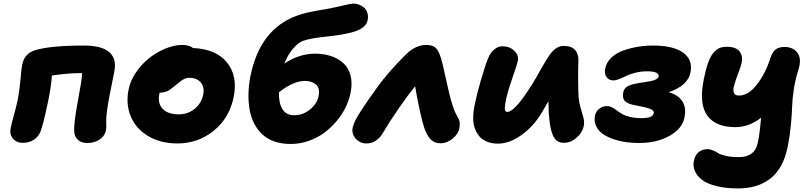

<svg xmlns="http://www.w3.org/2000/svg" viewBox="-20 -782 4484 1063"><path d="M462.9 9.8Q431.6 9.8 412.6 -6.8Q393.6 -23.4 391.1 -50.8Q387.2 -95.2 410.6 -219.7Q434.1 -344.2 434.1 -370.1V-377H413.1Q355.5 -377 267.1 -363.8Q264.6 -308.1 245.1 -214.8Q218.8 -89.8 204.1 -53.2Q192.4 -24.9 167.2 -8.1Q142.1 8.8 106.9 8.8Q71.3 8.8 51.5 -14.9Q31.7 -38.6 39.1 -73.2Q42.5 -90.8 58.3 -149.4Q74.2 -208 79.1 -234.9Q87.9 -278.8 93 -339.1Q98.1 -399.4 103 -423.8Q115.2 -485.8 173.8 -503.9Q259.3 -529.8 443.8 -529.8Q543.5 -529.8 585.4 -492.9Q627.4 -456.1 612.8 -384.8Q610.8 -374.5 600.8 -325Q590.8 -275.4 585 -245.4Q579.1 -215.3 573.5 -175.8Q567.9 -136.2 567.9 -113.8Q567.9 -112.3 568.4 -98.4Q568.8 -84.5 568.4 -75.4Q567.9 -66.4 565.9 -58.1Q560.1 -28.8 531.2 -9.5Q502.4 9.8 462.9 9.8Z M962.9 12.2Q868.7 12.2 800.5 -28.6Q732.4 -69.3 704.1 -137.5Q675.8 -205.6 691.9 -286.1Q701.2 -334 732.2 -379.9Q763.2 -425.8 804.4 -459Q845.7 -492.2 895 -512.7Q944.3 -533.2 988.8 -533.2Q1027.8 -533.2 1048.8 -516.1Q1177.7 -510.3 1237.3 -435.3Q1296.9 -360.4 1273.9 -246.1Q1251 -129.4 1163.8 -58.6Q1076.7 12.2 962.9 12.2ZM861.8 -258.8Q852.1 -209 881.1 -179Q910.2 -148.9 969.7 -148.9Q1019.5 -148.9 1057.4 -179.2Q1095.2 -209.5 1105 -257.8Q1113.3 -299.8 1091.6 -325.4Q1069.8 -351.1 1026.9 -351.1Q1022.5 -351.1 1018.3 -350.6Q1014.2 -350.1 1009.8 -348.4Q1005.4 -346.7 1002.2 -345.7Q999 -344.7 993.9 -341.6Q988.8 -338.4 986.1 -336.7Q983.4 -335 977.5 -330.3Q971.7 -325.7 969 -323.7Q966.3 -321.8 959 -315.7Q951.7 -309.6 948.7 -307.1Q922.9 -285.2 905.5 -277.1Q888.2 -269 864.7 -269H863.8Q861.8 -263.2 861.8 -258.8Z M1588.4 15.1Q1538.1 15.1 1497.8 0.7Q1457.5 -13.7 1430.7 -39.6Q1403.8 -65.4 1386.2 -100.3Q1368.7 -135.3 1361.6 -177.5Q1354.5 -219.7 1355.7 -265.1Q1356.9 -310.5 1366.2 -358.9Q1418.9 -622.1 1625.5 -695.8Q1653.3 -705.6 1682.6 -712.4Q1711.9 -719.2 1753.9 -726.3Q1795.9 -733.4 1808.1 -735.8Q1834 -740.7 1864 -747.8Q1894 -754.9 1911.1 -758.5Q1928.2 -762.2 1936.5 -762.2Q1951.7 -762.2 1966.8 -756.6Q1981.9 -751 1994.9 -740.5Q2007.8 -730 2013.9 -711.2Q2020 -692.4 2015.1 -668.9Q2004.9 -621.6 1921.4 -601.1Q1862.8 -586.9 1780 -578.6Q1697.3 -570.3 1656.2 -555.2Q1629.4 -544.9 1601.1 -511.2Q1572.8 -477.5 1554.2 -430.2Q1637.2 -484.9 1724.1 -484.9Q1773.4 -484.9 1813.7 -471.2Q1854 -457.5 1882.1 -431.4Q1910.2 -405.3 1920.9 -363.8Q1931.6 -322.3 1921.4 -270Q1913.6 -230 1894.3 -189.5Q1875 -148.9 1844.2 -112.3Q1813.5 -75.7 1775.4 -47.1Q1737.3 -18.6 1688.7 -1.7Q1640.1 15.1 1588.4 15.1ZM1668.5 -334Q1604 -334 1524.4 -271Q1522.9 -210.9 1543.7 -177.5Q1564.5 -144 1608.4 -144Q1658.7 -144 1697.5 -177Q1736.3 -210 1744.1 -251Q1752.4 -294.9 1729 -314.5Q1705.6 -334 1668.5 -334Z M2008.3 12.2Q1972.2 12.2 1949 -14.9Q1925.8 -42 1932.6 -75.2Q1936 -91.8 1946.5 -113.8Q1957 -135.7 1981.2 -172.4Q2005.4 -209 2016.1 -224.6Q2026.9 -240.2 2060.1 -286.6Q2066.4 -295.4 2069.3 -299.8Q2128.4 -381.8 2224.6 -478Q2279.8 -533.2 2339.4 -533.2Q2375.5 -533.2 2392.6 -516.6Q2409.7 -500 2422.4 -457Q2430.7 -429.2 2445.3 -361.1Q2460 -293 2467.3 -264.2Q2477.1 -224.6 2486.3 -197Q2495.6 -169.4 2499.8 -160.6Q2503.9 -151.9 2513.2 -134.8Q2522.5 -118.7 2524.7 -106.7Q2526.9 -94.7 2523.4 -73.2Q2517.1 -39.6 2485.6 -14.2Q2454.1 11.2 2420.4 11.2Q2385.3 11.2 2364.7 -10Q2344.2 -31.2 2329.6 -71.8Q2317.9 -106.4 2303 -175.3Q2288.1 -244.1 2278.3 -304.2Q2236.8 -253.4 2185.8 -179.4Q2134.8 -105.5 2103.5 -51.8Q2067.9 12.2 2008.3 12.2Z M2736.3 13.2Q2701.7 13.2 2675 2Q2648.4 -9.3 2632.8 -28.6Q2617.2 -47.9 2608.2 -74Q2599.1 -100.1 2599.6 -130.4Q2600.1 -160.6 2606 -192.9Q2619.1 -257.3 2641.8 -336.2Q2664.6 -415 2681.2 -456.1Q2693.4 -489.3 2715.6 -507.6Q2737.8 -525.9 2761.2 -525.9Q2800.8 -525.9 2826.9 -501.2Q2853 -476.6 2847.2 -445.8Q2843.8 -427.7 2816.9 -350.3Q2790 -272.9 2781.2 -229Q2772 -182.6 2776.4 -170.9Q2779.8 -162.6 2788.1 -162.1Q2824.7 -162.1 2899.9 -274.9Q2921.4 -305.7 2945.1 -346.7Q2968.8 -387.7 2984.9 -416.5Q3001 -445.3 3019.3 -472.7Q3037.6 -500 3057.6 -513.9Q3077.6 -527.8 3100.1 -527.8Q3144.5 -527.8 3164.6 -504.4Q3184.6 -481 3182.1 -442.9Q3180.7 -405.3 3180.9 -339.6Q3181.2 -273.9 3183.1 -248Q3186 -213.9 3195.6 -182.1Q3205.1 -150.4 3210.7 -128.2Q3216.3 -106 3211.9 -84Q3204.6 -47.4 3172.1 -19.3Q3139.6 8.8 3102.1 8.8Q3079.6 8.8 3064.2 -2.2Q3048.8 -13.2 3039.6 -36.4Q3030.3 -59.6 3025.6 -88.4Q3021 -117.2 3018.1 -160.2Q3016.1 -200.2 3016.1 -221.2Q3009.3 -210.4 2980 -159.2Q2936 -84.5 2868.7 -35.6Q2801.3 13.2 2736.3 13.2Z M3517.6 9.8Q3480.5 9.8 3444.6 4.6Q3408.7 -0.5 3374.8 -12.2Q3340.8 -23.9 3316.4 -41.3Q3292 -58.6 3280 -85Q3268.1 -111.3 3274.4 -143.1Q3279.3 -166.5 3298.8 -180.7Q3318.4 -194.8 3339.8 -194.8Q3354.5 -194.8 3367.7 -188Q3380.9 -181.2 3393.8 -171.4Q3406.7 -161.6 3423.1 -151.6Q3439.5 -141.6 3467.8 -134.8Q3496.1 -127.9 3532.7 -127.9Q3595.2 -127.9 3599.6 -155.8Q3602.5 -169.9 3578.6 -179.4Q3554.7 -189 3502.4 -198.2Q3457.5 -205.1 3440.9 -221.4Q3424.3 -237.8 3430.7 -271Q3435.1 -294.4 3457.8 -305.9Q3480.5 -317.4 3529.8 -324.2Q3580.6 -331.1 3602.1 -338.4Q3623.5 -345.7 3626.5 -357.9Q3631.8 -387.2 3562.5 -387.2Q3529.3 -387.2 3498 -379.4Q3466.8 -371.6 3447.8 -362.1Q3428.7 -352.5 3409.2 -344.7Q3389.6 -336.9 3376.5 -336.9Q3350.1 -336.9 3337.6 -356Q3325.2 -375 3330.6 -401.9Q3337.4 -437 3365 -463.1Q3392.6 -489.3 3432.4 -502.9Q3472.2 -516.6 3512.9 -523.2Q3553.7 -529.8 3595.7 -529.8Q3707.5 -529.8 3762.2 -490.5Q3816.9 -451.2 3802.7 -380.9Q3789.1 -308.1 3681.6 -271Q3734.4 -257.3 3757.6 -221.2Q3780.8 -185.1 3769.5 -130.9Q3757.3 -69.8 3687 -30Q3616.7 9.8 3517.6 9.8Z M4066.4 261.2Q3997.1 261.2 3945.3 248Q3893.6 234.9 3865.7 212.9Q3837.9 190.9 3826.9 164.6Q3815.9 138.2 3821.3 109.9Q3827.6 77.6 3847.4 60.8Q3867.2 43.9 3897.5 43.9Q3912.1 43.9 3927.7 50.8Q3943.4 57.6 3956.5 65.9Q3969.7 74.2 3999.8 81.1Q4029.8 87.9 4070.3 87.9Q4160.6 87.9 4176.3 4.9Q4187.5 -50.8 4193.4 -129.9Q4126 -78.1 4051.3 -78.1Q3941.4 -78.1 3895.3 -142.8Q3849.1 -207.5 3876.5 -342.8Q3887.2 -397.9 3900.4 -434.3Q3913.6 -470.7 3929.9 -489.7Q3946.3 -508.8 3963.4 -515.9Q3980.5 -522.9 4003.4 -522.9Q4054.7 -522.9 4074.2 -497.6Q4093.8 -472.2 4086.4 -435.1Q4083 -419.4 4073 -392.1Q4063 -364.7 4054.9 -342.8Q4046.9 -320.8 4042.2 -299.1Q4037.6 -277.3 4044.4 -265.1Q4051.3 -252.9 4071.3 -252.9Q4122.6 -252.9 4169.7 -312.7Q4216.8 -372.6 4245.1 -460Q4255.9 -493.2 4273.4 -507.6Q4291 -522 4323.2 -522Q4371.1 -522 4395 -489.5Q4418.9 -457 4401.4 -399.9Q4383.3 -342.8 4375 -288.1Q4366.7 -233.4 4365.7 -194.3Q4364.7 -155.3 4359.1 -93.8Q4353.5 -32.2 4341.3 29.8Q4328.6 92.8 4302.7 138.2Q4276.9 183.6 4240.2 210.2Q4203.6 236.8 4160.6 249Q4117.7 261.2 4066.4 261.2Z"/></svg>

Font: Shantell Sans Normal
Style: Italic
Weight: 800
Italic angle: -11.31°
Designer: Stephen Nixon, Anya Danilova, Shantell Martin
Foundry: Arrow Type
Version: Version 1.006;[559af2be0]